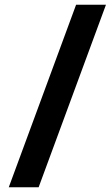

<svg xmlns="http://www.w3.org/2000/svg" viewBox="-20 -771 467 810"><path d="M143 19H17L301 -751H427Z"/></svg>

Font: Josefin Sans
Style: Bold
Weight: 700
Designer: Santiago Orozco
Foundry: Typemade
Version: Version 2.000